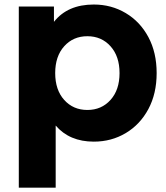

<svg xmlns="http://www.w3.org/2000/svg" viewBox="-20 -627 747 862"><path d="M683.3 -298.9Q683.3 -206.7 646.1 -137.2Q608.9 -67.8 544.4 -29.4Q480 8.9 401.1 8.9Q292.2 8.9 230 -63.3V215.6H64.4V-597.8H222.2V-528.9Q283.3 -606.7 401.1 -606.7Q480 -606.7 544.4 -568.3Q608.9 -530 646.1 -460.6Q683.3 -391.1 683.3 -298.9ZM516.7 -298.9Q516.7 -374.4 476.1 -419.4Q435.6 -464.4 372.2 -464.4Q308.9 -464.4 268.3 -419.4Q227.8 -374.4 227.8 -298.9Q227.8 -223.3 268.3 -178.3Q308.9 -133.3 372.2 -133.3Q435.6 -133.3 476.1 -178.3Q516.7 -223.3 516.7 -298.9Z"/></svg>

Font: Paperlogy 8 ExtraBold
Style: Regular
Weight: 800
Designer: redesigned by Lee Juim, glyphs from Gmarket Sans & Montserrat
Foundry: PT&
Version: Version 1.001